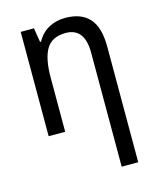

<svg xmlns="http://www.w3.org/2000/svg" viewBox="-117 -629 792 953"><g transform="rotate(-15 279.5 -153.0)"><path d="M389 240V-345Q389 -473 292 -473Q221 -473 192 -424.5Q163 -376 163 -278V0H78V-536H146L158 -463H163Q186 -505 224 -525.5Q262 -546 308 -546Q391 -546 432.5 -499.5Q474 -453 474 -355V240Z"/></g></svg>

Font: Noto Sans SemiCondensed
Style: Regular
Weight: 400
Width: 4
Designer: Monotype Design Team
Foundry: Monotype Imaging Inc.
Version: Version 2.013; ttfautohint (v1.8.4.7-5d5b)